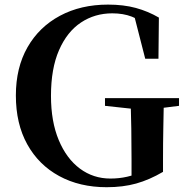

<svg xmlns="http://www.w3.org/2000/svg" viewBox="-20 -779 797 818"><path d="M434.5 18.6Q319.5 18.6 232.1 -29Q144.6 -76.6 96.1 -164.2Q47.6 -251.7 47.6 -372.2Q47.6 -490.8 97.1 -577.5Q146.6 -664.2 235.4 -711.8Q324.2 -759.4 440.4 -759.4Q506.2 -759.4 558.6 -745.2Q610.9 -730.9 656.9 -704.1L655.1 -528.9H598.7L547.6 -728.4L619.8 -701.2V-660.8Q578 -693.9 541.6 -708.1Q505.2 -722.2 458.4 -722.2Q383.8 -722.2 324.7 -682.9Q265.7 -643.6 231.5 -565.3Q197.2 -487 197.2 -370.5Q197.2 -261.1 230.3 -182.1Q263.4 -103 320.5 -60.6Q377.6 -18.3 450.3 -18.3Q487.7 -18.3 521.5 -26Q555.2 -33.8 588.8 -48.4L540.4 -18.2V-100.3Q540.4 -166.6 539.4 -230.3Q538.4 -293.9 536.4 -360.8H678.2Q677.2 -298.5 675.8 -234.1Q674.5 -169.8 674.5 -96.6V-46.8Q616.5 -12.8 560.2 2.9Q503.9 18.6 434.5 18.6ZM427.3 -328.1V-360.8H742.7V-328.1L622.6 -313H566.6Z"/></svg>

Font: Noto Serif KR
Style: Regular
Weight: 200
Designer: Ryoko NISHIZUKA 西塚涼子 (kana & ideographs); Frank Grießhammer (Latin, Greek & Cyrillic); Wenlong ZHANG 张文龙 (bopomofo); San
Foundry: Adobe
Version: Version 2.001;hotconv 1.1.0;makeotfexe 2.6.0